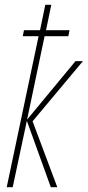

<svg xmlns="http://www.w3.org/2000/svg" viewBox="-20 -781 366 801"><path d="M8 0H33L92 -277L192 0H219L116 -275L326 -526H295L93 -282L166 -630H265L270 -655H172L194 -761H169L147 -655H80L75 -630H141Z"/></svg>

Font: Noto Sans ExtraCondensed Thin
Style: Italic
Weight: 100
Width: 2
Italic angle: -12°
Designer: Monotype Design Team
Foundry: Monotype Imaging Inc.
Version: Version 2.013